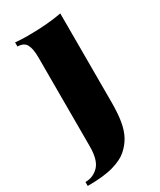

<svg xmlns="http://www.w3.org/2000/svg" viewBox="-205 -594 706 845"><g transform="rotate(-30 148.0 -171.0)"><path d="M-21 188V168Q19 168 46.5 139.5Q74 111 74 42V-410Q74 -455 62 -476.5Q50 -498 18 -498V-519Q50 -516 80 -516Q130 -516 173.5 -519.5Q217 -523 254 -530V-80Q254 -21 247 19Q240 59 224.5 87Q209 115 183 138Q158 160 110 174Q62 188 -21 188Z"/></g></svg>

Font: Playfair Display Black
Style: Regular
Weight: 900
Designer: Claus Eggers Sørensen
Foundry: Claus Eggers Sørensen
Version: Version 1.203